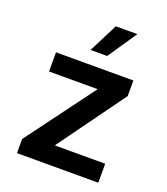

<svg xmlns="http://www.w3.org/2000/svg" viewBox="-141 -871 843 970"><g transform="rotate(20 280.5 -386.5)"><path d="M64 0H501V-102H232V-105L491 -462V-546H75V-443H335V-441L64 -76ZM235 -617H324L430 -773H314Z"/></g></svg>

Font: Wafeq Semi Bold
Style: Regular
Weight: 600
Designer: Rasmus Andersson & Azza Alameddine
Foundry: Google & TypeTogether
Version: Version 3.000;January 28, 2025;FontCreator 15.0.0.3014 64-bi